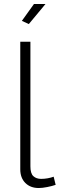

<svg xmlns="http://www.w3.org/2000/svg" viewBox="-20 -940 300 966"><path d="M82 -730H133V-103Q133 -67 148 -53.5Q163 -40 187 -40Q203 -40 220 -43Q237 -46 250 -51L260 -10Q243 -4 218 1Q193 6 175 6Q133 6 107.5 -19.5Q82 -45 82 -88ZM125 -819 90 -835 151 -920H209Z"/></svg>

Font: Raleway Thin Light
Style: Regular
Weight: 300
Version: Version 4.026